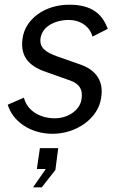

<svg xmlns="http://www.w3.org/2000/svg" viewBox="-20 -559 542 818"><path d="M204 11C308 11 400 -57 411 -143C422 -209 394 -261 317 -286L223 -319C176 -336 146 -355 153 -398C161 -446 214 -474 273 -474C321 -474 363 -447 374 -403L439 -436C416 -500 370 -539 275 -539C169 -539 86 -476 76 -394C64 -309 115 -272 183 -250L279 -216C316 -203 335 -179 327 -135C320 -89 269 -55 214 -55C146 -55 94 -91 82 -143L13 -113C33 -44 107 11 204 11ZM158 239 216 165 228 72H150L137 161H175L121 239Z"/></svg>

Font: Cheyenne Sans
Style: Italic
Weight: 400
Italic angle: -8.13011°
Designer: The Public Sans project authors (U.S. Web Design System), Libre Franklin designed by Pablo Impallari and Rodrigo Fuenzal
Foundry: The Cheyenne Sans Project Authors
Version: Version 2.007